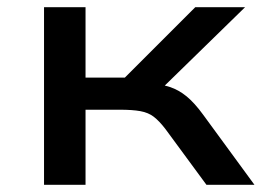

<svg xmlns="http://www.w3.org/2000/svg" viewBox="-20 -512 727 532"><path d="M102 0V-492H217V-297H326L521 -492H659L409 -248L392 -281Q426 -279 450.5 -271Q475 -263 497 -245Q519 -227 543 -194L685 0H552L438 -155Q421 -177 406 -188.5Q391 -200 369 -204Q347 -208 312 -208H217V0Z"/></svg>

Font: Nunito Sans 10pt Expanded SemiBold
Style: Regular
Weight: 600
Width: 7
Designer: Vernon Adams
Foundry: Vernon Adams
Version: Version 3.101;gftools[0.9.27]